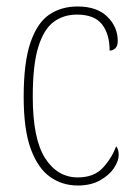

<svg xmlns="http://www.w3.org/2000/svg" viewBox="-20 -562 417 592"><path d="M220 10Q172 10 134.5 -16.5Q97 -43 75 -102.5Q53 -162 53 -263Q53 -370 74 -431Q95 -492 132 -517Q169 -542 219 -542Q279 -542 311 -510.5Q343 -479 343 -436Q343 -420 335.5 -413Q328 -406 318 -406Q318 -457 294.5 -487Q271 -517 217 -517Q176 -517 145.5 -494.5Q115 -472 98 -417Q81 -362 81 -264Q81 -134 119 -74.5Q157 -15 220 -15Q270 -15 297.5 -45Q325 -75 338 -111Q346 -102 346 -84Q346 -66 331.5 -44Q317 -22 288.5 -6Q260 10 220 10Z"/></svg>

Font: Noto Serif Condensed Thin
Style: Regular
Weight: 100
Width: 3
Designer: Monotype Design Team
Foundry: Monotype Imaging Inc.
Version: Version 2.013; ttfautohint (v1.8.4.7-5d5b)